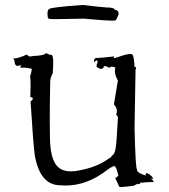

<svg xmlns="http://www.w3.org/2000/svg" viewBox="-20 -739 679 772"><path d="M465 13Q477 13 518 8Q532 0 535 0Q536 0 536 1V2Q544 0 544 -2L542 -4Q577 -7 590 -7H596Q598 -7 598 -8Q598 -11 587 -21H597L592 -16Q596 -17 596 -20Q596 -24 589 -31Q582 -38 570 -44Q565 -40 565 -37Q565 -32 576 -30Q531 -43 531 -55V-58Q525 -58 521 -224L525 -458Q527 -463 527 -466Q527 -470 522 -470H521Q519 -510 513 -519Q511 -522 504 -522Q489 -522 453 -509Q453 -508 436 -505Q439 -510 439 -512H437Q386 -506 371 -506H368Q358 -506 358 -492V-489L369 -497L373 -491Q368 -478 368 -473Q368 -471 370 -469Q372 -467 384 -462Q397 -462 398 -473H400Q410 -473 419 -466Q424 -471 430 -471Q436 -471 444 -467Q442 -461 442 -453Q442 -436 454 -415L438 -319Q450 -307 450 -293Q450 -286 447 -278Q454 -272 454 -266V-263Q449 -163 444.5 -140Q440 -117 430 -113Q426 -104 418 -102Q374 -69 305 -55Q283 -50 266 -50Q227 -50 208 -73Q183 -103 181 -179L180 -252Q180 -318 182 -413Q183 -429 192 -444Q194 -473 194 -489Q194 -519 185 -519H182Q175 -519 166 -526Q157 -515 114 -514Q107 -512 101 -512Q92 -512 89 -520Q52 -504 39 -504Q36 -504 33.5 -505.5Q31 -507 30 -507L35 -503L38 -494Q40 -474 49 -474Q56 -474 69 -479Q62 -476 62 -471L63 -467H70Q92 -467 108 -462Q107 -451 101 -431Q103 -422 103 -396L102 -349Q112 -347 112 -343Q112 -338 103 -331Q114 -152 120 -114Q141 6 223 6L244 7Q331 7 413 -57Q432 -71 440 -71Q447 -71 456 -33Q448 -24 444 -24H443Q459 10 459.5 11.5Q460 13 465 13ZM433 -656Q444 -656 446 -658.5Q448 -661 457 -681V-684Q457 -698 441 -700Q439 -709 408 -709Q390 -710 312 -719Q186 -710 178 -703Q171 -699 171 -686Q171 -684 171.5 -674Q172 -664 179 -663Q182 -662 204 -662L317 -664Q405 -656 433 -656Z"/></svg>

Font: Xiaobo Songti 小帛宋体
Style: Regular
Weight: 400
Version: Version 1.501;March 17, 2024;FontCreator 14.0.0.2814 64-bit